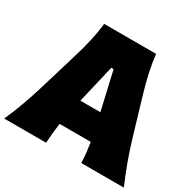

<svg xmlns="http://www.w3.org/2000/svg" viewBox="-177 -1025 1230 1215"><g transform="rotate(30 437.5 -417.5)"><path d="M-0.5 0Q29.8 -66.9 56.6 -141.1Q83.5 -215.3 103.5 -282.2L189.9 -568.8Q213.4 -647 227.3 -709.5Q241.2 -772 248 -835H627.4Q635.3 -768.6 648.7 -706.5Q662.1 -644.5 684.6 -568.8L770 -281.7Q791 -212.4 817.9 -139.6Q844.7 -66.9 874 0H562.5Q562 -36.1 557.9 -73Q553.7 -109.9 547.9 -146H320.3Q314.9 -108.9 311.3 -71.8Q307.6 -34.7 305.7 0ZM506.8 -338.9 442.9 -616.7H425.8L360.8 -338.9Z"/></g></svg>

Font: Pinar DS1 Black
Style: Regular
Weight: 900
Designer: Amin Abedi
Version: Version 3.000